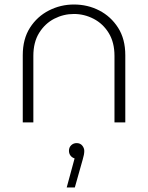

<svg xmlns="http://www.w3.org/2000/svg" viewBox="-20 -543 657 852"><path d="M81 0V-298Q81 -370 113 -420Q145 -470 197 -496.5Q249 -523 308 -523Q369 -523 420.5 -496.5Q472 -470 504 -420Q536 -370 536 -298V0H488V-295Q488 -355 462.5 -396.5Q437 -438 395.5 -459.5Q354 -481 308 -481Q262 -481 221 -460Q180 -439 154 -397.5Q128 -356 128 -295V0ZM276 289 311 160Q299 156 292.5 147Q286 138 286 126Q286 111 296 101.5Q306 92 320 92Q336 92 345 103Q354 114 354 127Q354 142 347 165L312 289Z"/></svg>

Font: MuseoModerno Thin ExtraLight
Style: Regular
Weight: 250
Version: Version 1.002